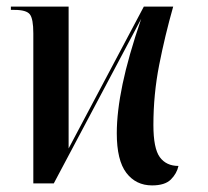

<svg xmlns="http://www.w3.org/2000/svg" viewBox="-20 -556 629 582"><path d="M441 6Q392 6 363 -32Q334 -70 334 -152Q334 -217 351.5 -301Q369 -385 408 -499L143 0H81V-455Q81 -499 70.5 -512.5Q60 -526 24 -526H13V-536H188V-106L416 -536H505Q480 -448 462.5 -359Q445 -270 445 -177Q445 -106 464.5 -79.5Q484 -53 521 -53Q516 -30 498 -12Q480 6 441 6Z"/></svg>

Font: Noto Serif Display ExtraCondensed SemiBold
Style: Regular
Weight: 600
Width: 2
Designer: Monotype Design Team
Foundry: Monotype Imaging Inc.
Version: Version 2.009